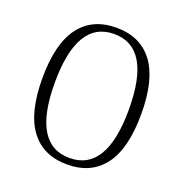

<svg xmlns="http://www.w3.org/2000/svg" viewBox="-129 -818 903 945"><g transform="rotate(20 323.0 -345.0)"><path d="M64 -345Q64 -525 130.5 -614Q197 -703 323 -703Q449 -703 515.5 -614Q582 -525 582 -345Q582 -165 515.5 -76Q449 13 323 13Q197 13 130.5 -76Q64 -165 64 -345ZM517 -345Q517 -670 323 -670Q129 -670 129 -345Q129 -21 323 -21Q517 -21 517 -345Z"/></g></svg>

Font: Arima Madurai Light
Style: Regular
Weight: 300
Designer: Joana Correia and Natanael Gama
Foundry: NDISCOVER
Version: Version 1.019